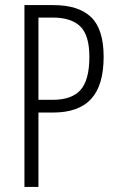

<svg xmlns="http://www.w3.org/2000/svg" viewBox="-20 -734 459 754"><path d="M189 -714Q289 -714 338 -666.5Q387 -619 387 -511Q387 -399 338 -345.5Q289 -292 188 -292H131V0H76V-714ZM187 -665H131V-342H187Q262 -342 296.5 -381Q331 -420 331 -511Q331 -595 295.5 -630Q260 -665 187 -665Z"/></svg>

Font: Noto Sans Khmer ExtraCondensed Light
Style: Regular
Weight: 300
Width: 2
Designer: Danh Hong and the Monotype Design Team
Foundry: Monotype Imaging Inc.
Version: Version 2.004; ttfautohint (v1.8.4.7-5d5b)